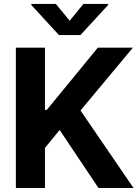

<svg xmlns="http://www.w3.org/2000/svg" viewBox="-20 -947 703 967"><path d="M59.9 -707H206.4V-393.4H215.7L472.7 -707H649.3L385.4 -390.5L652.6 0H476.1L280.4 -292.3L206.4 -202.1V0H59.9ZM331 -842.5 400.1 -927.1H524.4V-921.8L385.2 -770.5H276.9L137.7 -921.8V-927.1H261.5Z"/></svg>

Font: Pretendard Std Variable
Style: Regular
Weight: 400
Designer: Base glyphs from Inter by Rasmus Andersson; Hangeul glyphs from Noto Sans CJK(Source Han Sans) by Jang Soo-young and Kan
Foundry: Kil Hyung-jin
Version: Version 1.309;Glyphs 3.2 (3225)